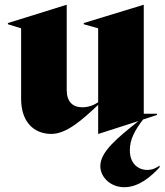

<svg xmlns="http://www.w3.org/2000/svg" viewBox="-20 -543 687 800"><path d="M194 15C258 15 324 -45 389 -106V15H390L555 -38V-37C470 31 398 89 398 149C398 194 439 237 498 237C559 237 610 192 645 154V147C632 156 616 165 594 165C553 165 521 136 521 83C521 37 542 0 576 -45L634 -64V-69H579V-523H578L329 -447V-442L389 -425V-117C373 -106 350 -96 323 -96C283 -96 258 -119 258 -168V-523H257L13 -447V-442L68 -425V-131C68 -34 122 15 194 15Z"/></svg>

Font: Nyght Serif Dark
Style: Regular
Weight: 800
Designer: Maksym Kobuzan
Version: Version 0.410;Glyphs 3.1.2 (3151)